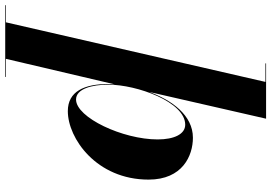

<svg xmlns="http://www.w3.org/2000/svg" viewBox="-257 -618 1040 736"><g transform="rotate(90 263.0 -250.0)"><path d="M217 -145.5C217 -53.5 245 10 321 10C425.5 10 583.5 -100 583.5 -299.5C583.5 -429.5 492 -469.5 423 -469.5C337 -469.5 279 -389 247.5 -302L350 -750H138V-747.5H209L-19.5 247.5H-85V250H190V247.5H120.5L218 -168C217.5 -160 217 -152.5 217 -145.5ZM219.5 -145.5C219.5 -254.5 285.5 -440 373 -440C409 -440 429.5 -398 429.5 -334.5C429.5 -200.5 345.5 -21.5 276.5 -21.5C235.5 -21.5 219.5 -82.5 219.5 -145.5Z"/></g></svg>

Font: Bodoni* 72pt
Style: Bold Italic
Weight: 700
Italic angle: -13°
Version: Version 2.3